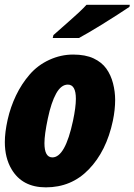

<svg xmlns="http://www.w3.org/2000/svg" viewBox="-40 -785 570 814"><path d="M510.3 -764.6 508.8 -755.9Q462.4 -724.6 395.8 -683.3Q329.1 -642.1 294.9 -624H183.6L186.5 -636.2Q272 -711.4 293.5 -731.4Q314.9 -751.5 326.7 -764.6ZM448.2 -361.3Q448.2 -319.8 438.5 -272.9Q411.1 -143.6 335.9 -66.4Q262.7 9.3 154.3 9.3Q54.2 9.3 8.8 -67.9Q-19.5 -115.7 -19.5 -182.6Q-19.5 -224.1 -7.6 -277.6Q4.4 -331.1 27.8 -380.1Q51.3 -429.2 85.7 -469Q120.1 -508.8 168.9 -531.2Q217.8 -553.7 270 -553.7Q322.3 -553.7 356.9 -537.4Q391.6 -521 410.9 -493.9Q430.2 -466.8 439.2 -431.6Q448.2 -396.5 448.2 -361.3ZM247.6 -426.3Q219.2 -426.3 198.2 -388.7Q177.2 -351.1 162.8 -282.7Q148.4 -214.4 148.4 -178.2Q148.4 -117.7 182.1 -117.7Q236.3 -117.7 269.5 -272.9Q281.7 -330.6 281.7 -366.2Q281.7 -426.3 247.6 -426.3Z"/></svg>

Font: Open Sans Hebrew Condensed Extra Bold
Style: Italic
Weight: 800
Width: 3
Italic angle: -12°
Foundry: Ascender Corporation, Yanek Iontef
Version: Version 2.001;PS 002.001;hotconv 1.0.70;makeotf.lib2.5.58329